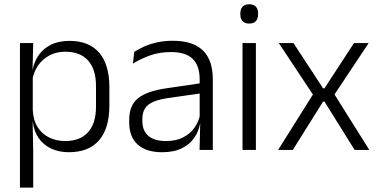

<svg xmlns="http://www.w3.org/2000/svg" viewBox="-20 -684 1736 876"><path d="M294.5 10.5Q248 10.5 212.8 -6.5Q177.5 -23.5 156.2 -54.2Q135 -85 130 -126.5H110L129.5 -183Q131.5 -136 151.5 -104.2Q171.5 -72.5 204.5 -56.5Q237.5 -40.5 278 -40.5Q345.5 -40.5 381.8 -80.8Q418 -121 418 -198V-291Q418 -367.5 382 -407.8Q346 -448 277.5 -448Q238 -448 206.8 -431.8Q175.5 -415.5 155.2 -387.2Q135 -359 128 -322L111.5 -366.5H129Q136 -403 156.5 -432.5Q177 -462 212.2 -479.8Q247.5 -497.5 297.5 -497.5Q386 -497.5 432.5 -443.5Q479 -389.5 479 -286.5V-202Q479 -98.5 432 -44Q385 10.5 294.5 10.5ZM71 172V-487.5H131.5L128.5 -366L129.5 -346V-139.5L129 -125.5L131.5 9V172Z M890.5 0 893.5 -121.5 891 -131V-288.5V-321Q891 -384 859.2 -415.2Q827.5 -446.5 759.5 -446.5Q706.5 -446.5 663 -430.5Q619.5 -414.5 586.5 -394L592.5 -447.5Q610.5 -459 636 -470.8Q661.5 -482.5 694.8 -490.2Q728 -498 768 -498Q817 -498 851.8 -486Q886.5 -474 908.5 -451Q930.5 -428 940.8 -395.5Q951 -363 951 -322.5V0ZM719.5 10.5Q647 10.5 608.2 -24.5Q569.5 -59.5 569.5 -125V-138Q569.5 -202.5 609.2 -235.2Q649 -268 738 -281L901 -305L904 -259L745.5 -236.5Q683.5 -227.5 656.5 -205.8Q629.5 -184 629.5 -141.5V-132.5Q629.5 -87.5 657 -64Q684.5 -40.5 737.5 -40.5Q783 -40.5 815.2 -57Q847.5 -73.5 867.2 -101.2Q887 -129 893.5 -163.5L905.5 -120.5H893Q887 -86 866.8 -56Q846.5 -26 810.2 -7.8Q774 10.5 719.5 10.5Z M1086.5 0V-487.5H1147.5V0ZM1117 -576.5Q1097 -576.5 1086.8 -587.5Q1076.5 -598.5 1076.5 -619V-622.5Q1076.5 -642.5 1086.8 -653.5Q1097 -664.5 1117 -664.5Q1137.5 -664.5 1147.5 -653.5Q1157.5 -642.5 1157.5 -622.5V-619Q1157.5 -598.5 1147.5 -587.5Q1137.5 -576.5 1117 -576.5Z M1249 0 1413.5 -262V-244L1252 -487.5H1319L1454 -281H1460.5L1595 -487.5H1662L1500.5 -244.5V-262L1665 0H1598L1460.5 -220.5H1454L1316 0Z"/></svg>

Font: Anek Odia Medium Light
Style: Regular
Weight: 300
Version: Version 1.003